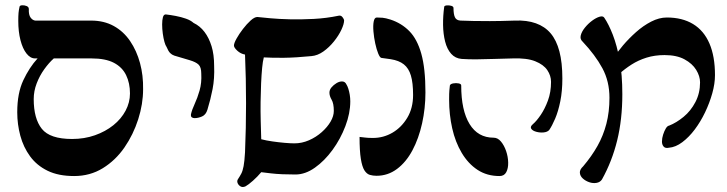

<svg xmlns="http://www.w3.org/2000/svg" viewBox="-20 -672 2825 746"><path d="M268 12Q207 12 165 -8.5Q123 -29 97 -64.5Q71 -100 59 -144.5Q47 -189 47 -236Q47 -310 70.5 -360Q94 -410 126 -445H116Q98 -445 83 -464Q68 -483 59.5 -516Q51 -549 51 -591Q51 -610 52 -621.5Q53 -633 56 -646Q57 -651 66 -651.5Q75 -652 83.5 -648.5Q92 -645 92 -637Q91 -614 99 -603.5Q107 -593 117 -592Q172 -592 228.5 -592Q285 -592 334 -592Q384 -592 422 -571Q460 -550 485.5 -512.5Q511 -475 524 -427Q537 -379 536 -325Q536 -268 517 -208.5Q498 -149 463.5 -99Q429 -49 379.5 -18.5Q330 12 268 12ZM260 -132Q308 -132 349 -146.5Q390 -161 420.5 -185.5Q451 -210 468 -242Q485 -274 485 -309Q485 -349 470 -380Q455 -411 422.5 -428Q390 -445 336 -445H189Q170 -428 152 -403Q134 -378 122.5 -348Q111 -318 111 -287Q111 -211 142.5 -171.5Q174 -132 260 -132Z M736 -213Q730 -213 725.5 -216Q721 -219 722 -228Q726 -246 736.5 -268.5Q747 -291 755.5 -320.5Q764 -350 762 -386Q762 -411 751.5 -421Q741 -431 717.5 -438Q694 -445 657 -456Q648 -459 641 -466Q634 -473 627 -490Q623 -495 619 -509Q615 -523 612.5 -541.5Q610 -560 610 -577Q610 -594 613 -605Q616 -616 624 -616Q642 -614 663 -610Q684 -606 702.5 -599.5Q721 -593 732 -583Q757 -571 774.5 -548Q792 -525 802 -492.5Q812 -460 812 -416Q814 -367 806 -326Q798 -285 786 -246Q780 -226 765 -219.5Q750 -213 736 -213Z M889 -495Q889 -504 899 -522Q909 -540 924 -559.5Q939 -579 954 -592.5Q969 -606 980 -606Q998 -604 1031 -601Q1064 -598 1107 -597Q1150 -596 1199 -598.5Q1248 -601 1296 -611Q1305 -613 1311 -605Q1317 -597 1317 -593Q1317 -579 1306.5 -556.5Q1296 -534 1277.5 -511Q1259 -488 1236.5 -472Q1214 -456 1190 -454Q1129 -448 1083.5 -447.5Q1038 -447 1005 -449Q1001 -434 998.5 -408Q996 -382 994.5 -348Q993 -314 992.5 -276.5Q992 -239 993 -201.5Q994 -164 995 -131Q1014 -126 1038.5 -122.5Q1063 -119 1086 -117Q1109 -115 1124 -115Q1153 -115 1180.5 -127Q1208 -139 1230 -158.5Q1252 -178 1264.5 -199.5Q1277 -221 1277 -241Q1277 -270 1268.5 -284.5Q1260 -299 1260 -312Q1260 -323 1268 -332.5Q1276 -342 1287.5 -349Q1299 -356 1310 -355.5Q1321 -355 1326 -344Q1330 -338 1333.5 -327Q1337 -316 1339 -303.5Q1341 -291 1341 -278Q1341 -232 1322 -182Q1303 -132 1272 -89.5Q1241 -47 1203.5 -20.5Q1166 6 1128 6Q1102 6 1077.5 5Q1053 4 1032 1.5Q1011 -1 995 -3Q981 14 963 30Q945 46 934 52Q923 57 915 52.5Q907 48 903.5 40Q900 32 904 25Q912 13 917.5 2.5Q923 -8 926.5 -26.5Q930 -45 932 -80Q936 -174 936 -270.5Q936 -367 932 -460Q915 -463 902 -475Q889 -487 889 -495Z M1498 -442 1462 -447Q1456 -448 1449.5 -464Q1443 -480 1438 -503Q1433 -526 1431 -549.5Q1429 -573 1432 -588.5Q1435 -604 1444 -604Q1455 -604 1466.5 -603Q1478 -602 1497 -596Q1540 -582 1570.5 -551Q1601 -520 1617 -463Q1633 -406 1633 -313Q1633 -251 1620 -192.5Q1607 -134 1582.5 -88Q1558 -42 1522.5 -15.5Q1487 11 1443 11Q1429 11 1417 7.5Q1405 4 1396 -10Q1387 -24 1382 -55Q1377 -86 1377 -140Q1388 -139 1399 -137.5Q1410 -136 1429 -136Q1470 -136 1505 -156.5Q1540 -177 1562.5 -214.5Q1585 -252 1585 -303Q1585 -350 1576.5 -378.5Q1568 -407 1549 -422Q1530 -437 1498 -442Z M2114 -167Q2107 -159 2092.5 -157.5Q2078 -156 2063.5 -160Q2049 -164 2044 -172Q2039 -180 2051 -190Q2065 -202 2081 -225.5Q2097 -249 2109 -281.5Q2121 -314 2121 -354Q2121 -378 2106.5 -399.5Q2092 -421 2059.5 -434Q2027 -447 1972 -445Q1934 -444 1899.5 -443Q1865 -442 1834 -441.5Q1803 -441 1774 -443Q1749 -445 1733 -463Q1717 -481 1709.5 -510.5Q1702 -540 1701.5 -575Q1701 -610 1706 -646Q1707 -650 1715.5 -651Q1724 -652 1733 -649.5Q1742 -647 1742 -641Q1742 -617 1747.5 -605Q1753 -593 1769 -592Q1793 -591 1819.5 -590.5Q1846 -590 1883.5 -590Q1921 -590 1980 -592Q2027 -594 2062 -581.5Q2097 -569 2119.5 -542.5Q2142 -516 2153.5 -472.5Q2165 -429 2165 -367Q2165 -318 2157 -278.5Q2149 -239 2137 -211Q2125 -183 2114 -167ZM1921 12Q1872 12 1835.5 -12Q1799 -36 1774 -78Q1749 -120 1737 -173.5Q1725 -227 1725 -285Q1725 -311 1726 -321Q1727 -331 1728 -340Q1730 -346 1741 -348Q1752 -350 1762 -348Q1772 -346 1772 -340Q1772 -243 1804.5 -190Q1837 -137 1898 -137Q1914 -137 1926.5 -122Q1939 -107 1946.5 -85Q1954 -63 1954.5 -40.5Q1955 -18 1947 -3Q1939 12 1921 12Z M2579 -98Q2565 -95 2558.5 -102.5Q2552 -110 2552 -122Q2552 -135 2556.5 -149Q2561 -163 2567 -173Q2573 -183 2580 -184Q2608 -195 2636 -218Q2664 -241 2682 -275.5Q2700 -310 2700 -352Q2700 -376 2685 -400.5Q2670 -425 2639.5 -441.5Q2609 -458 2562 -458Q2524 -458 2492 -448Q2460 -438 2433.5 -421Q2407 -404 2385 -384Q2379 -377 2371.5 -383.5Q2364 -390 2359 -401Q2354 -412 2354 -419Q2353 -427 2365.5 -448Q2378 -469 2400.5 -495.5Q2423 -522 2451 -547Q2479 -572 2510 -588Q2541 -604 2571 -604Q2631 -604 2673 -578.5Q2715 -553 2736.5 -503Q2758 -453 2758 -380Q2758 -347 2747.5 -309.5Q2737 -272 2719.5 -235.5Q2702 -199 2679.5 -169Q2657 -139 2631 -119.5Q2605 -100 2579 -98ZM2319 25Q2312 36 2298 38.5Q2284 41 2269.5 36Q2255 31 2244.5 21.5Q2234 12 2233 -0.5Q2232 -13 2246 -26Q2279 -65 2301.5 -105Q2324 -145 2336 -191Q2348 -237 2348 -292Q2348 -356 2320.5 -407Q2293 -458 2243 -511Q2233 -520 2236.5 -534.5Q2240 -549 2252.5 -564.5Q2265 -580 2280.5 -591.5Q2296 -603 2309.5 -607Q2323 -611 2328 -603Q2345 -578 2361 -537Q2377 -496 2387.5 -439Q2398 -382 2398 -306Q2398 -208 2378 -126.5Q2358 -45 2319 25Z"/></svg>

Font: Noto Rashi Hebrew SemiBold
Style: Regular
Weight: 600
Version: Version 1.006